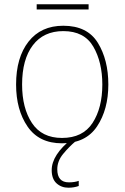

<svg xmlns="http://www.w3.org/2000/svg" viewBox="-20 -658 581 895"><path d="M485 -264Q485 -379 436 -458.5Q387 -538 275 -538Q171 -538 113 -464Q55 -390 55 -264Q55 -146 108.5 -68Q162 10 269 10Q380 10 432.5 -69Q485 -148 485 -264ZM83 -264Q83 -381 133 -447Q183 -513 275 -513Q373 -513 415 -440.5Q457 -368 457 -264Q457 -155 411.5 -85Q366 -15 269 -15Q175 -15 129 -84.5Q83 -154 83 -264ZM393 -638V-614H151V-638ZM247 131Q247 93 274 60Q301 27 333 0L315 -11Q221 64 221 135Q221 176 243.5 196.5Q266 217 299 217Q325 217 347 209V185Q328 192 301 192Q247 192 247 131Z"/></svg>

Font: Noto Sans Display Thin
Style: Regular
Weight: 250
Designer: Monotype Design Team
Foundry: Monotype Imaging Inc.
Version: Version 1.900